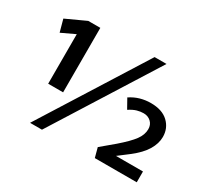

<svg xmlns="http://www.w3.org/2000/svg" viewBox="-132 -839 1124 1047"><g transform="rotate(30 429.5 -315.0)"><path d="M158 10 567 -640H642L233 10ZM669 -345Q649 -345 628 -339Q607 -333 581 -316L548 -375Q578 -395 610 -404Q642 -413 675 -413Q747 -413 785.5 -376.5Q824 -340 824 -285Q824 -244 799 -202Q774 -160 717 -116L654 -68H824V0H560L544 -60L625 -128Q684 -179 709 -213Q734 -247 734 -282Q734 -310 715.5 -327.5Q697 -345 669 -345ZM155 -630H231V-224H137V-536L52 -496L31 -573Z"/></g></svg>

Font: Mukta Malar SemiBold
Style: Regular
Weight: 600
Designer: Aadarsh Rajan, Girish Dalvi, Yashodeep Gholap
Foundry: Ek Type
Version: Version 2.538;PS 1.000;hotconv 16.6.51;makeotf.lib2.5.65220;